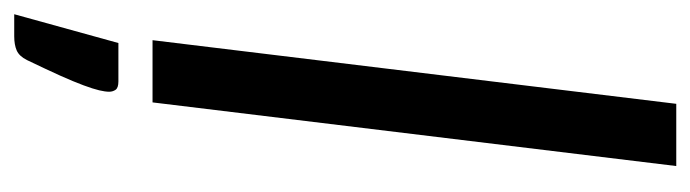

<svg xmlns="http://www.w3.org/2000/svg" viewBox="-374 -406 971 270"><g transform="rotate(90 111.0 -270.5)"><path d="M32 0 121.5 -736.5H209L119.5 0ZM90 48Q99 48 101.8 52Q104.5 56 104.5 61Q104.5 66.5 102.5 75Q100.5 83.5 95.5 97Q90.5 110.5 81.8 130Q73 149.5 60 176.5Q54.5 187.5 46.5 191Q38.5 194.5 26.5 194.5H-4.5L36 48Z"/></g></svg>

Font: Lato 2
Style: Italic
Weight: 400
Italic angle: -7°
Designer: Lukasz Dziedzic with Adam Twardoch and Botio Nikoltchev
Foundry: tyPoland Lukasz Dziedzic
Version: Version 2.015; 2015-08-06; http://www.latofonts.com/